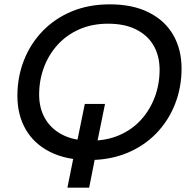

<svg xmlns="http://www.w3.org/2000/svg" viewBox="-20 -728 880 883"><path d="M389 8Q285 8 211 -29Q137 -66 98.5 -132.5Q60 -199 60 -287Q60 -374 90 -450.5Q120 -527 176 -585Q232 -643 310 -675.5Q388 -708 485 -708Q590 -708 664 -671Q738 -634 776.5 -567.5Q815 -501 815 -413Q815 -326 785 -249.5Q755 -173 699 -115Q643 -57 564.5 -24.5Q486 8 389 8ZM290 135 319 -9 328 -44 370 -250H463L421 -44L419 -11L390 135ZM398 -81Q470 -81 529 -106.5Q588 -132 629 -177.5Q670 -223 692 -282Q714 -341 714 -407Q714 -470 687 -517.5Q660 -565 607 -592Q554 -619 477 -619Q404 -619 345.5 -593.5Q287 -568 245.5 -522.5Q204 -477 182 -418Q160 -359 160 -293Q160 -230 187.5 -182.5Q215 -135 267.5 -108Q320 -81 398 -81Z"/></svg>

Font: MOST Montserrat Medium
Style: Italic
Weight: 500
Italic angle: -11.3°
Designer: Julieta Ulanovsky
Foundry: Julieta Ulanovsky
Version: Version 8.000;March 11, 2024;FontCreator 15.0.0.2926 64-bit